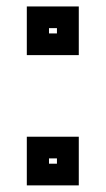

<svg xmlns="http://www.w3.org/2000/svg" viewBox="-20 -560 319 580"><path d="M61 -393.5V-540.5H218V-393.5ZM128 -459H152V-475H128ZM61 0V-147H218V0ZM128 -65.5H152V-81.5H128Z"/></svg>

Font: Tourney
Style: Bold
Weight: 700
Designer: Tyler Finck
Foundry: Etcetera Type Co
Version: Version 1.015